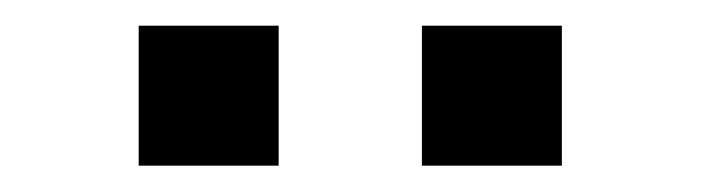

<svg xmlns="http://www.w3.org/2000/svg" viewBox="-20 -782 540 148"><path d="M86.9 -762.2H194.8V-654.3H86.9ZM305.2 -762.2H413.1V-654.3H305.2Z"/></svg>

Font: BIZ UDPGothic
Style: Regular
Weight: 400
Designer: TypeBank Co., Ltd.
Foundry: Morisawa Inc.
Version: Version 1.051